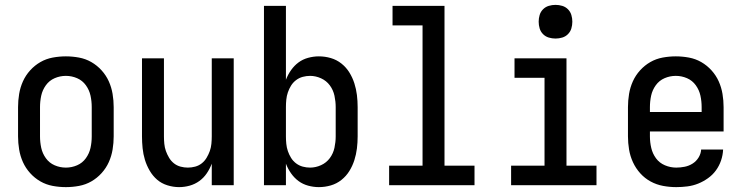

<svg xmlns="http://www.w3.org/2000/svg" viewBox="-20 -759 3040 787"><path d="M250 8Q223 8 196 3Q169 -2 145.5 -15.5Q122 -29 103.5 -49.5Q85 -70 74 -94.5Q63 -119 58.5 -146Q54 -173 54 -200V-320Q54 -347 58.5 -374Q63 -401 74 -425.5Q85 -450 103.5 -470.5Q122 -491 145.5 -504.5Q169 -518 196 -523Q223 -528 250 -528Q277 -528 304 -523Q331 -518 354.5 -504.5Q378 -491 396.5 -470.5Q415 -450 426 -425.5Q437 -401 441.5 -374Q446 -347 446 -320V-200Q446 -173 441.5 -146Q437 -119 426 -94.5Q415 -70 396.5 -49.5Q378 -29 354.5 -15.5Q331 -2 304 3Q277 8 250 8ZM250 -72Q274 -72 296 -81.5Q318 -91 332 -110.5Q346 -130 351 -153Q356 -176 356 -200V-320Q356 -344 351 -367Q346 -390 332 -409.5Q318 -429 296 -438.5Q274 -448 250 -448Q226 -448 204 -438.5Q182 -429 168 -409.5Q154 -390 149 -367Q144 -344 144 -320V-200Q144 -176 149 -153Q154 -130 168 -110.5Q182 -91 204 -81.5Q226 -72 250 -72Z M714 8Q690 8 666 0.5Q642 -7 624 -22.5Q606 -38 593.5 -59.5Q581 -81 574 -104Q567 -127 564.5 -151.5Q562 -176 562 -200V-520H652V-200Q652 -185 653.5 -169.5Q655 -154 660 -140Q665 -126 673 -112.5Q681 -99 693 -89.5Q705 -80 720 -76Q735 -72 750 -72Q765 -72 780 -76Q795 -80 807 -89.5Q819 -99 827 -112.5Q835 -126 840 -140Q845 -154 846.5 -169.5Q848 -185 848 -200V-520H938V0H848V-88Q840 -67 827.5 -48.5Q815 -30 797 -17Q779 -4 757.5 2Q736 8 714 8Z M1287 8Q1265 8 1243 2Q1221 -4 1203.5 -17Q1186 -30 1173 -48.5Q1160 -67 1152 -88V0H1062V-735H1152V-432Q1160 -453 1173 -471.5Q1186 -490 1203.5 -503Q1221 -516 1243 -522Q1265 -528 1287 -528Q1312 -528 1336 -521Q1360 -514 1379.5 -498.5Q1399 -483 1412 -462Q1425 -441 1432.5 -417.5Q1440 -394 1443 -369.5Q1446 -345 1446 -320V-200Q1446 -175 1443 -150.5Q1440 -126 1432.5 -102.5Q1425 -79 1412 -58Q1399 -37 1379.5 -21.5Q1360 -6 1336 1Q1312 8 1287 8ZM1251 -72Q1274 -72 1296 -82Q1318 -92 1332 -111Q1346 -130 1351 -153.5Q1356 -177 1356 -200V-320Q1356 -343 1351 -366.5Q1346 -390 1332 -409Q1318 -428 1296 -438Q1274 -448 1251 -448Q1236 -448 1221 -444Q1206 -440 1193.5 -430.5Q1181 -421 1173 -408Q1165 -395 1160 -380.5Q1155 -366 1153.5 -350.5Q1152 -335 1152 -320V-200Q1152 -185 1153.5 -169.5Q1155 -154 1160 -139.5Q1165 -125 1173 -112Q1181 -99 1193.5 -89.5Q1206 -80 1221 -76Q1236 -72 1251 -72Z M1575 0V-80H1712V-655H1589V-735H1802V-80H1925V0Z M2075 0V-80H2212V-440H2089V-520H2302V-80H2425V0ZM2257 -601Q2243 -601 2229.5 -605Q2216 -609 2206 -619Q2196 -629 2192 -642.5Q2188 -656 2188 -670Q2188 -684 2192 -697.5Q2196 -711 2206 -721Q2216 -731 2229.5 -735Q2243 -739 2257 -739Q2271 -739 2284.5 -735Q2298 -731 2308 -721Q2318 -711 2322 -697.5Q2326 -684 2326 -670Q2326 -656 2322 -642.5Q2318 -629 2308 -619Q2298 -609 2284.5 -605Q2271 -601 2257 -601Z M2752 8Q2725 8 2698 3Q2671 -2 2647 -15Q2623 -28 2604.5 -48.5Q2586 -69 2574.5 -94Q2563 -119 2558.5 -146Q2554 -173 2554 -200V-320Q2554 -347 2558.5 -374Q2563 -401 2574 -425.5Q2585 -450 2603.5 -470.5Q2622 -491 2645.5 -504.5Q2669 -518 2696 -523Q2723 -528 2750 -528Q2777 -528 2804 -523Q2831 -518 2854.5 -504.5Q2878 -491 2896.5 -470.5Q2915 -450 2926 -425.5Q2937 -401 2941.5 -374Q2946 -347 2946 -320V-220H2644V-200Q2644 -176 2649.5 -152.5Q2655 -129 2669 -110Q2683 -91 2705.5 -81.5Q2728 -72 2752 -72Q2769 -72 2786.5 -75.5Q2804 -79 2819 -88.5Q2834 -98 2843.5 -113.5Q2853 -129 2854 -146H2944Q2943 -123 2935.5 -101Q2928 -79 2914.5 -60.5Q2901 -42 2882 -28.5Q2863 -15 2842 -6.5Q2821 2 2798 5Q2775 8 2752 8ZM2856 -300V-320Q2856 -344 2851 -367Q2846 -390 2832 -409.5Q2818 -429 2796 -438.5Q2774 -448 2750 -448Q2726 -448 2704 -438.5Q2682 -429 2668 -409.5Q2654 -390 2649 -367Q2644 -344 2644 -320V-300Z"/></svg>

Font: Iosevka Term Medium
Style: Regular
Weight: 500
Monospace: yes
Designer: Belleve Invis
Foundry: Belleve Invis
Version: Version 26.3.1